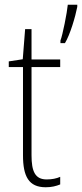

<svg xmlns="http://www.w3.org/2000/svg" viewBox="-20 -780 346 810"><path d="M306 -751V-760H266C263 -727 244 -631 235 -609V-598H254C276 -634 298 -710 306 -751ZM177 -23C128 -23 113 -57 113 -125V-497H234V-529H113V-657H86L76 -530L17 -521V-497H77V-125C77 -36 101 10 173 10C198 10 217 5 234 -2V-34C219 -27 199 -23 177 -23Z"/></svg>

Font: Noto Sans Bengali Condensed ExtraLight
Style: Regular
Weight: 200
Width: 3
Designer: Joana Ranito - Universal Thirst; Jelle Bosma - Monotype Design Team
Foundry: Universal Thirst ehf.
Version: Version 3.000